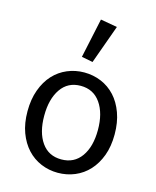

<svg xmlns="http://www.w3.org/2000/svg" viewBox="-117 -850 768 943"><g transform="rotate(15 267.5 -379.0)"><path d="M267 12Q222 12 181.5 -5Q141 -22 111 -54.5Q81 -87 63.5 -134Q46 -181 46 -242Q46 -303 63.5 -351Q81 -399 111 -431.5Q141 -464 181.5 -481Q222 -498 267 -498Q313 -498 353.5 -481Q394 -464 424 -431.5Q454 -399 471.5 -351Q489 -303 489 -242Q489 -181 471.5 -134Q454 -87 424 -54.5Q394 -22 353.5 -5Q313 12 267 12ZM267 -56Q332 -56 368 -106.5Q404 -157 404 -242Q404 -327 368 -378.5Q332 -430 267 -430Q202 -430 166.5 -378.5Q131 -327 131 -242Q131 -157 166.5 -106.5Q202 -56 267 -56ZM235 -569 278 -770 363 -755 292 -558Z"/></g></svg>

Font: Pinyin1712
Style: Regular
Weight: 400
Version: Version 1